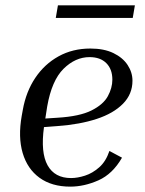

<svg xmlns="http://www.w3.org/2000/svg" viewBox="-20 -686 542 716"><path d="M435 -98Q400 -37 347 -13.5Q294 10 242 10Q173 10 127.5 -23Q82 -56 64.5 -115.5Q47 -175 61 -254L65 -276Q77 -344 111.5 -395.5Q146 -447 198.5 -476Q251 -505 317 -505Q368 -505 403 -488Q438 -471 456 -443.5Q474 -416 474 -385Q474 -335 438.5 -299Q403 -263 340.5 -242.5Q278 -222 196 -216L144 -212Q131 -117 157.5 -69.5Q184 -22 245 -22Q269 -22 297 -31Q325 -40 350 -62Q375 -84 388 -123ZM156 -289 149 -244 195 -247Q277 -252 321 -274Q365 -296 382 -327Q399 -358 399 -389Q399 -428 376.5 -450.5Q354 -473 314 -473Q261 -473 217 -429.5Q173 -386 156 -289ZM483 -666 475 -619H188L196 -666Z"/></svg>

Font: Inria Serif
Style: Italic
Weight: 400
Italic angle: -10°
Designer: Black Foundry Team
Foundry: Black Foundry
Version: Version 1.000; ttfautohint (v1.8.3)